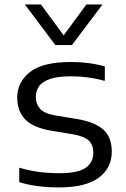

<svg xmlns="http://www.w3.org/2000/svg" viewBox="-20 -828 562 858"><path d="M243 9.5Q194.5 9.5 150.5 4Q106.5 -1.5 66 -14V-78.5Q112.5 -65 155.8 -59.5Q199 -54 244.5 -54Q328 -54 362.5 -78Q397 -102 397 -145Q397 -180 377.2 -199.5Q357.5 -219 303 -228.5L211 -243.5Q127.5 -257.5 92.2 -294.8Q57 -332 57 -392Q57 -461 113.8 -506Q170.5 -551 298 -551Q379 -551 448.5 -531V-466.5Q375.5 -487 298.5 -487Q238 -487 203.2 -475Q168.5 -463 154.2 -442.2Q140 -421.5 140 -395Q140 -365 158.2 -342.8Q176.5 -320.5 230.5 -311.5L322.5 -296.5Q403.5 -283 441.5 -249Q479.5 -215 479.5 -150.5Q479.5 -77 421.2 -33.8Q363 9.5 243 9.5ZM227.5 -626.5 91 -808H163L264.5 -670L366 -808H438L301.5 -626.5Z"/></svg>

Font: Encode Sans Expanded Expanded
Style: Regular
Weight: 400
Width: 7
Designer: Multiple Designers
Foundry: Impallari Type
Version: Version 3.000; ttfautohint (v1.8.3) -l 8 -r 50 -G 200 -x 14 